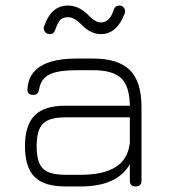

<svg xmlns="http://www.w3.org/2000/svg" viewBox="-20 -672 611 692"><path d="M343 -549Q306 -549 272 -585Q247 -610 225 -610Q207 -610 197.5 -600.5Q188 -591 179 -564Q174 -549 159 -549Q147 -549 141 -559Q135 -569 139 -577Q164 -652 225 -652Q266 -652 302 -614Q325 -591 343 -591Q376 -591 390 -637Q395 -652 411 -652Q422 -652 427.5 -642.5Q433 -633 430 -625Q402 -549 343 -549ZM215 0Q139 0 104.5 -34.5Q70 -69 70 -145Q70 -221 105 -256Q140 -291 215 -291H448Q447 -361 417 -390Q387 -419 315 -419H257Q189 -419 158 -403.5Q127 -388 121 -350Q118 -330 100 -330Q77 -330 79 -352Q86 -461 257 -461H315Q406 -461 448 -419.5Q490 -378 490 -286V-21Q490 0 469 0Q448 0 448 -21V-80Q402 0 271 0ZM271 -42Q433 -42 447 -152Q447 -153 447.5 -155Q448 -157 448 -158V-249H215Q157 -249 134.5 -226Q112 -203 112 -145Q112 -87 134.5 -64.5Q157 -42 215 -42Z"/></svg>

Font: Jura Light
Style: Regular
Weight: 300
Designer: Daniel Johnson, Alexei Vanyashin
Foundry: Daniel Johnson
Version: Version 5.103